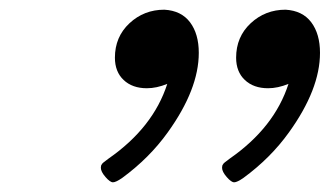

<svg xmlns="http://www.w3.org/2000/svg" viewBox="-20 -714 680 396"><path d="M283 -532Q253 -532 235 -549Q217 -566 217 -595Q217 -638 247 -666Q277 -694 319 -694Q354 -692 372 -668Q390 -644 390 -605Q390 -530 326 -441Q288 -388 232 -347Q219 -338 213 -338Q207 -338 197.5 -349Q188 -360 188 -368Q188 -373 190 -375Q190 -377 204 -387Q296 -451 325 -541Q303 -532 283 -532ZM533 -532Q503 -532 485 -549Q467 -566 467 -595Q467 -638 497 -666Q527 -694 569 -694Q604 -692 622 -668Q640 -644 640 -605Q640 -530 576 -441Q538 -388 482 -347Q469 -338 463 -338Q457 -338 447.5 -349Q438 -360 438 -368Q438 -373 440 -375Q440 -377 454 -387Q546 -451 575 -541Q553 -532 533 -532Z"/></svg>

Font: KaTeX_Main
Style: Bold Italic
Weight: 700
Version: Version 1.1; ttfautohint (v1.3)